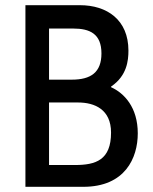

<svg xmlns="http://www.w3.org/2000/svg" viewBox="-20 -720 588 740"><path d="M301 0C462 0 511 -111 511 -206C511 -306 459 -361 408 -384V-385C408 -386 408 -386 409 -387C469 -428 475 -486 475 -525C475 -644 392 -700 288 -700H78V0ZM169 -413V-610H262C326 -610 371 -590 371 -514C371 -441 330 -413 257 -413ZM169 -84V-325H281C345 -325 408 -298 408 -209C408 -103 349 -84 269 -84Z"/></svg>

Font: Advent Pro
Style: SemiBold
Weight: 600
Designer: Andreas Kalpakidis
Foundry: Andreas Kalpakidis
Version: Version 2.002 2008